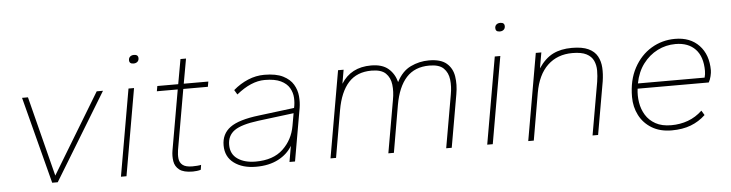

<svg xmlns="http://www.w3.org/2000/svg" viewBox="-43 -836 3942 1035"><g transform="rotate(-5 1928.0 -319.0)"><path d="M204 0 82 -470H114L224 -37L486 -470H520L234 0Z M697 -602Q674 -602 674 -622Q674 -634 682 -641Q690 -648 703 -648Q726 -648 726 -628Q726 -616 718 -609Q710 -602 697 -602ZM576 0 658 -470H688L606 0Z M965 6Q915 6 892 -12Q869 -30 864.5 -58.5Q860 -87 865 -116L922 -442H809L814 -470H927L951 -604H981L957 -470H1090L1085 -442H952L895 -116Q891 -91 893.5 -69.5Q896 -48 912.5 -35Q929 -22 965 -22Q977 -22 990.5 -23Q1004 -24 1012 -26L1008 0Q1000 3 987 4.5Q974 6 965 6Z M1307 10Q1234 10 1188 -24Q1142 -58 1142 -120Q1142 -182 1189 -216.5Q1236 -251 1346 -264L1538 -288Q1544 -314 1542.5 -342.5Q1541 -371 1526.5 -396Q1512 -421 1480 -436.5Q1448 -452 1393 -452Q1320 -452 1240 -387L1225 -412Q1262 -444 1305 -462Q1348 -480 1393 -480Q1457 -480 1494.5 -461Q1532 -442 1549.5 -412.5Q1567 -383 1570 -349.5Q1573 -316 1568 -286L1518 0H1488L1503 -86Q1477 -42 1427 -16Q1377 10 1307 10ZM1307 -18Q1402 -18 1455 -68Q1508 -118 1521 -192L1533 -260L1341 -236Q1247 -224 1209.5 -197Q1172 -170 1172 -120Q1172 -70 1209.5 -44Q1247 -18 1307 -18Z M1710 0 1792 -470H1822L1809 -395Q1862 -480 1971 -480Q2031 -480 2064 -452Q2097 -424 2109 -378Q2138 -435 2185 -457.5Q2232 -480 2284 -480Q2348 -480 2379.5 -453Q2411 -426 2418 -381.5Q2425 -337 2416 -286L2366 0H2336L2386 -286Q2394 -329 2389.5 -367Q2385 -405 2361 -428.5Q2337 -452 2284 -452Q2205 -452 2159.5 -402Q2114 -352 2097 -255L2053 0H2023L2073 -286Q2081 -329 2076.5 -367Q2072 -405 2048 -428.5Q2024 -452 1971 -452Q1892 -452 1846.5 -402Q1801 -352 1784 -255L1740 0Z M2679 -602Q2656 -602 2656 -622Q2656 -634 2664 -641Q2672 -648 2685 -648Q2708 -648 2708 -628Q2708 -616 2700 -609Q2692 -602 2679 -602ZM2558 0 2640 -470H2670L2588 0Z M2780 0 2862 -470H2892L2877 -385Q2912 -437 2955 -458.5Q2998 -480 3058 -480Q3114 -480 3147 -464.5Q3180 -449 3195 -421.5Q3210 -394 3212 -359.5Q3214 -325 3208 -286L3158 0H3128L3178 -286Q3183 -317 3183 -346.5Q3183 -376 3172 -400Q3161 -424 3134 -438Q3107 -452 3058 -452Q2977 -452 2924 -402Q2871 -352 2854 -255L2810 0Z M3556 10Q3493 10 3448.5 -17Q3404 -44 3381 -89Q3358 -134 3358 -188Q3358 -279 3393.5 -344.5Q3429 -410 3487.5 -445Q3546 -480 3616 -480Q3698 -480 3746 -429.5Q3794 -379 3794 -294Q3794 -282 3789.5 -263Q3785 -244 3777 -230H3392Q3387 -193 3393 -155.5Q3399 -118 3418 -87Q3437 -56 3471 -37Q3505 -18 3556 -18Q3604 -18 3646.5 -33.5Q3689 -49 3724 -82L3739 -57Q3704 -24 3659.5 -7Q3615 10 3556 10ZM3396 -258H3757Q3762 -276 3762 -294Q3762 -371 3723.5 -411.5Q3685 -452 3616 -452Q3564 -452 3518.5 -429Q3473 -406 3440.5 -363Q3408 -320 3396 -258Z"/></g></svg>

Font: Gantari Thin
Style: Italic
Weight: 100
Italic angle: -10°
Designer: Anugrah Pasau
Foundry: Lafontype
Version: Version 1.000; ttfautohint (v1.8.4.7-5d5b)